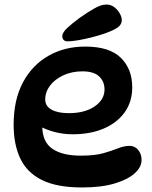

<svg xmlns="http://www.w3.org/2000/svg" viewBox="-20 -817 670 845"><path d="M341 8Q230 8 164 -25Q98 -58 69 -120Q40 -182 40 -268Q40 -377 80.5 -453.5Q121 -530 192.5 -571Q264 -612 355 -612Q462 -612 512 -562.5Q562 -513 562 -433Q562 -369 528.5 -322.5Q495 -276 436 -251Q377 -226 300 -226Q257 -226 217 -237Q177 -248 145 -267L169 -311Q166 -287 166 -263Q166 -193 210 -162.5Q254 -132 335 -132Q398 -132 436 -143Q474 -154 500 -164.5Q526 -175 551 -175Q565 -175 576.5 -167.5Q588 -160 595.5 -146Q603 -132 603 -112Q603 -82 573 -54.5Q543 -27 484.5 -9.5Q426 8 341 8ZM283 -319Q354 -319 397 -349Q440 -379 440 -423Q440 -458 416.5 -480.5Q393 -503 343 -503Q296 -503 258.5 -485.5Q221 -468 200 -440Q179 -412 179 -379Q179 -350 206.5 -334.5Q234 -319 283 -319ZM254 -657Q254 -673 275 -693Q296 -713 330 -738Q364 -762 394.5 -779.5Q425 -797 448 -797Q468 -797 483 -785.5Q498 -774 507 -758Q516 -742 516 -728Q516 -709 497.5 -696Q479 -683 442 -670Q413 -660 381 -652Q349 -644 321.5 -639.5Q294 -635 276 -635Q266 -635 260 -641.5Q254 -648 254 -657Z"/></svg>

Font: DynaPuff
Style: Regular
Weight: 400
Designer: Toshi Omagari, Jennifer Daniel
Foundry: Google Fonts
Version: Version 2.000